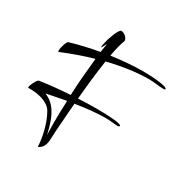

<svg xmlns="http://www.w3.org/2000/svg" viewBox="-204 -1014 1182 1233"><g transform="rotate(30 387.0 -397.0)"><path d="M248 60C284 45 294 13 295 -28C296 -63 299 -106 303 -155C306 -204 310 -251 314 -298C397 -311 471 -319 536 -319C568 -319 599 -313 627 -313C632 -313 638 -317 638 -321C638 -337 537 -342 450 -342C409 -342 364 -341 317 -338C323 -409 335 -530 351 -633C462 -660 563 -674 653 -674C690 -674 725 -666 762 -666C770 -666 774 -668 774 -671C774 -691 662 -699 593 -699C520 -699 440 -692 359 -681C368 -732 379 -778 391 -807V-810C391 -819 386 -828 375 -839C364 -849 352 -854 341 -854C322 -854 290 -761 285 -732C281 -715 280 -704 280 -700C280 -698 280 -697 281 -697C284 -697 294 -719 303 -735L293 -670C220 -657 147 -640 83 -621C71 -619 55 -566 55 -545C55 -538 56 -535 59 -535H60C136 -567 212 -594 287 -615C278 -530 268 -422 265 -335C190 -330 114 -323 42 -312C30 -310 4 -259 4 -242C4 -239 5 -238 7 -238H24C83 -238 156 -220 184 -174C231 -95 248 15 248 60ZM262 -36C230 -181 186 -234 120 -262C171 -273 219 -282 264 -290C261 -230 260 -173 260 -122C260 -90 261 -61 262 -36Z"/></g></svg>

Font: Comforter
Style: Regular
Weight: 400
Designer: Robert E. Leuschke
Foundry: Robert E. Leuschke
Version: Version 1.013; ttfautohint (v1.8.3)